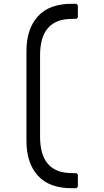

<svg xmlns="http://www.w3.org/2000/svg" viewBox="-20 -788 552 1016"><path d="M360 208H384L392 200V136L384 128H360Q192 128 192 -65V-495Q192 -688 360 -688H384L392 -696V-760L384 -768H360Q240 -768 180 -701Q120 -634 120 -519V-41Q120 74 180 141Q240 208 360 208Z"/></svg>

Font: Hasubi Mono
Style: Regular
Weight: 400
Designer: Eli Heuer
Foundry: Eli Heuer
Version: Version 1.000